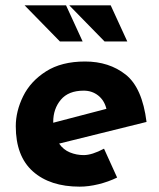

<svg xmlns="http://www.w3.org/2000/svg" viewBox="-20 -687 595 718"><path d="M369 -131 418 -23Q385 -7 348 2Q311 11 278 11Q167 11 103 -46Q39 -103 39 -215Q39 -271 66.5 -327Q94 -383 152 -420Q210 -457 298 -457Q388 -457 450 -408Q512 -359 528 -231L201 -150Q217 -127 241.5 -117Q266 -107 293 -107Q324 -107 369 -131ZM179 -231V-228L378 -280Q370 -312 347 -330Q324 -348 293 -348Q236 -348 207.5 -314Q179 -280 179 -231ZM289 -532H204L72 -667H227ZM456 -532H371L239 -667H394Z"/></svg>

Font: Josefin Sans
Style: Bold Italic
Weight: 700
Italic angle: -7°
Designer: Santiago Orozco
Foundry: Typemade
Version: Version 2.000